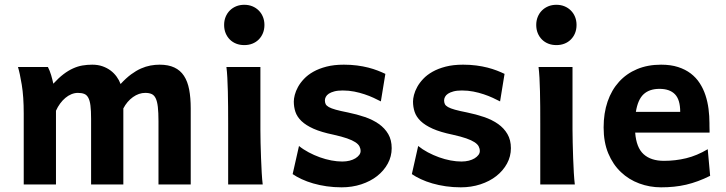

<svg xmlns="http://www.w3.org/2000/svg" viewBox="-20 -782 3077 814"><path d="M183.1 -498Q187 -490.7 190.4 -481.9Q193.8 -473.1 196.8 -463.6Q199.7 -454.1 201.9 -444.8Q204.1 -435.5 206.1 -427.2Q228.5 -451.7 249 -467.3Q269.5 -482.9 289.6 -491.9Q309.6 -501 329.6 -504.4Q349.6 -507.8 371.1 -507.8Q395 -507.8 414.6 -501Q434.1 -494.1 449 -482.9Q463.9 -471.7 474.6 -456.8Q485.4 -441.9 491.2 -425.8Q514.2 -450.7 535.6 -466.6Q557.1 -482.4 577.6 -491.5Q598.1 -500.5 617.9 -504.2Q637.7 -507.8 656.7 -507.8Q693.8 -507.8 719.2 -495.8Q744.6 -483.9 760 -460.4Q775.4 -437 782 -402.3Q788.6 -367.7 788.6 -322.3V0H651.9V-268.6Q651.9 -305.2 649.2 -328.6Q646.5 -352.1 640.1 -365.2Q633.8 -378.4 623 -383.3Q612.3 -388.2 595.7 -388.2Q568.8 -388.2 543.7 -370.4Q518.6 -352.5 502.9 -322.3V0H366.2V-278.3Q366.2 -313 363.5 -334.5Q360.8 -356 354.2 -367.9Q347.7 -379.9 336.9 -384Q326.2 -388.2 310.1 -388.2Q296.4 -388.2 282.7 -382.6Q269 -377 257.1 -366.9Q245.1 -356.9 234.9 -343Q224.6 -329.1 217.3 -312.5V0H80.6V-300.3Q80.6 -372.6 72.3 -422.6Q64 -472.7 56.2 -498Z M930.2 -676.3Q930.2 -694.8 936.5 -710.4Q942.9 -726.1 954.3 -737.5Q965.8 -749 981.4 -755.4Q997.1 -761.7 1015.6 -761.7Q1034.2 -761.7 1049.8 -755.4Q1065.4 -749 1076.9 -737.5Q1088.4 -726.1 1094.7 -710.4Q1101.1 -694.8 1101.1 -676.3Q1101.1 -657.2 1094.7 -641.6Q1088.4 -626 1076.9 -614.5Q1065.4 -603 1049.8 -596.9Q1034.2 -590.8 1015.6 -590.8Q997.1 -590.8 981.4 -596.9Q965.8 -603 954.3 -614.5Q942.9 -626 936.5 -641.6Q930.2 -657.2 930.2 -676.3ZM1084 -498V-231.9Q1084 -208.5 1084.7 -176.5Q1085.4 -144.5 1086.7 -111.8Q1087.9 -79.1 1089.6 -49.3Q1091.3 -19.5 1093.8 0H947.3V-258.8Q947.3 -294.4 947 -329.1Q946.8 -363.8 946 -394.8Q945.3 -425.8 943.8 -452.4Q942.4 -479 939.9 -498Z M1594.7 -352.1Q1581.1 -359.4 1563.5 -367.4Q1545.9 -375.5 1525.4 -382.3Q1504.9 -389.2 1481.7 -393.8Q1458.5 -398.4 1433.1 -398.4Q1411.6 -398.4 1397.2 -394.5Q1382.8 -390.6 1374 -384.8Q1365.2 -378.9 1361.3 -371.3Q1357.4 -363.8 1357.4 -356.4Q1357.4 -347.7 1360.6 -340.8Q1363.8 -334 1374 -328.1Q1384.3 -322.3 1403.6 -316.9Q1422.9 -311.5 1455.1 -305.2Q1493.2 -297.4 1526.9 -285.9Q1560.5 -274.4 1585.9 -256.6Q1611.3 -238.8 1626 -213.6Q1640.6 -188.5 1640.6 -153.8Q1640.6 -118.7 1624 -88.4Q1607.4 -58.1 1578.9 -35.6Q1550.3 -13.2 1511.5 -0.5Q1472.7 12.2 1428.2 12.2Q1395.5 12.2 1365 7.8Q1334.5 3.4 1307.6 -4.4Q1280.8 -12.2 1258.8 -22.5Q1236.8 -32.7 1220.7 -43.9L1247.6 -163.1Q1265.6 -148.4 1288.6 -136.2Q1311.5 -124 1335.9 -115.2Q1360.4 -106.4 1384.8 -101.8Q1409.2 -97.2 1430.7 -97.2Q1447.8 -97.2 1462.2 -100.8Q1476.6 -104.5 1486.8 -110.8Q1497.1 -117.2 1502.9 -125Q1508.8 -132.8 1508.8 -141.6Q1508.8 -152.3 1503.9 -161.6Q1499 -170.9 1486.3 -179.2Q1473.6 -187.5 1451.4 -195.3Q1429.2 -203.1 1394 -210.9Q1341.8 -221.7 1309.1 -236.3Q1276.4 -251 1257.8 -269Q1239.3 -287.1 1232.4 -307.9Q1225.6 -328.6 1225.6 -351.6Q1225.6 -363.3 1229.7 -379.6Q1233.9 -396 1243.4 -413.3Q1252.9 -430.7 1268.8 -447.5Q1284.7 -464.4 1308.3 -477.8Q1332 -491.2 1364 -499.5Q1396 -507.8 1438 -507.8Q1467.8 -507.8 1493.7 -504.4Q1519.5 -501 1541.5 -495.4Q1563.5 -489.7 1581.5 -482.7Q1599.6 -475.6 1613.8 -468.8Z M2100.1 -352.1Q2086.4 -359.4 2068.8 -367.4Q2051.3 -375.5 2030.8 -382.3Q2010.3 -389.2 1987.1 -393.8Q1963.9 -398.4 1938.5 -398.4Q1917 -398.4 1902.6 -394.5Q1888.2 -390.6 1879.4 -384.8Q1870.6 -378.9 1866.7 -371.3Q1862.8 -363.8 1862.8 -356.4Q1862.8 -347.7 1866 -340.8Q1869.1 -334 1879.4 -328.1Q1889.6 -322.3 1908.9 -316.9Q1928.2 -311.5 1960.4 -305.2Q1998.5 -297.4 2032.2 -285.9Q2065.9 -274.4 2091.3 -256.6Q2116.7 -238.8 2131.3 -213.6Q2146 -188.5 2146 -153.8Q2146 -118.7 2129.4 -88.4Q2112.8 -58.1 2084.2 -35.6Q2055.7 -13.2 2016.8 -0.5Q1978 12.2 1933.6 12.2Q1900.9 12.2 1870.4 7.8Q1839.8 3.4 1813 -4.4Q1786.1 -12.2 1764.2 -22.5Q1742.2 -32.7 1726.1 -43.9L1752.9 -163.1Q1771 -148.4 1793.9 -136.2Q1816.9 -124 1841.3 -115.2Q1865.7 -106.4 1890.1 -101.8Q1914.6 -97.2 1936 -97.2Q1953.1 -97.2 1967.5 -100.8Q1981.9 -104.5 1992.2 -110.8Q2002.4 -117.2 2008.3 -125Q2014.2 -132.8 2014.2 -141.6Q2014.2 -152.3 2009.3 -161.6Q2004.4 -170.9 1991.7 -179.2Q1979 -187.5 1956.8 -195.3Q1934.6 -203.1 1899.4 -210.9Q1847.2 -221.7 1814.5 -236.3Q1781.7 -251 1763.2 -269Q1744.6 -287.1 1737.8 -307.9Q1731 -328.6 1731 -351.6Q1731 -363.3 1735.1 -379.6Q1739.3 -396 1748.8 -413.3Q1758.3 -430.7 1774.2 -447.5Q1790 -464.4 1813.7 -477.8Q1837.4 -491.2 1869.4 -499.5Q1901.4 -507.8 1943.4 -507.8Q1973.1 -507.8 1999 -504.4Q2024.9 -501 2046.9 -495.4Q2068.8 -489.7 2086.9 -482.7Q2105 -475.6 2119.1 -468.8Z M2253.4 -676.3Q2253.4 -694.8 2259.8 -710.4Q2266.1 -726.1 2277.6 -737.5Q2289.1 -749 2304.7 -755.4Q2320.3 -761.7 2338.9 -761.7Q2357.4 -761.7 2373 -755.4Q2388.7 -749 2400.1 -737.5Q2411.6 -726.1 2418 -710.4Q2424.3 -694.8 2424.3 -676.3Q2424.3 -657.2 2418 -641.6Q2411.6 -626 2400.1 -614.5Q2388.7 -603 2373 -596.9Q2357.4 -590.8 2338.9 -590.8Q2320.3 -590.8 2304.7 -596.9Q2289.1 -603 2277.6 -614.5Q2266.1 -626 2259.8 -641.6Q2253.4 -657.2 2253.4 -676.3ZM2407.2 -498V-231.9Q2407.2 -208.5 2408 -176.5Q2408.7 -144.5 2409.9 -111.8Q2411.1 -79.1 2412.8 -49.3Q2414.6 -19.5 2417 0H2270.5V-258.8Q2270.5 -294.4 2270.3 -329.1Q2270 -363.8 2269.3 -394.8Q2268.6 -425.8 2267.1 -452.4Q2265.6 -479 2263.2 -498Z M2672.9 -219.7Q2677.7 -156.2 2708.7 -128.2Q2739.7 -100.1 2794.9 -100.1Q2843.3 -100.1 2888.9 -111.1Q2934.6 -122.1 2980.5 -149.4L2990.7 -36.6Q2964.4 -23.4 2939.2 -14.2Q2914.1 -4.9 2888.9 1Q2863.8 6.8 2837.4 9.5Q2811 12.2 2782.7 12.2Q2734.4 12.2 2690.2 -4.2Q2646 -20.5 2612.3 -52.5Q2578.6 -84.5 2558.8 -131.8Q2539.1 -179.2 2539.1 -241.7Q2539.1 -302.2 2555.9 -351.3Q2572.8 -400.4 2604.5 -435.3Q2636.2 -470.2 2681.2 -489Q2726.1 -507.8 2782.7 -507.8Q2823.7 -507.8 2854.7 -497.8Q2885.7 -487.8 2908.4 -470.5Q2931.2 -453.1 2946.5 -429.4Q2961.9 -405.8 2970.9 -378.2Q2980 -350.6 2983.9 -320.3Q2987.8 -290 2987.8 -259.8V-251Q2987.8 -245.6 2988 -239.7Q2988.3 -233.9 2988.3 -228.5V-219.7ZM2775.9 -405.3Q2733.4 -405.3 2708.7 -382.6Q2684.1 -359.9 2675.8 -307.6H2863.8Q2863.8 -359.4 2841.6 -382.3Q2819.3 -405.3 2775.9 -405.3Z"/></svg>

Font: Andika New Basic
Style: Bold
Weight: 700
Designer: Victor Gaultney, Annie Olsen, Pablo Ugerman
Foundry: SIL International
Version: Version 5.500; ttfautohint (v1.8.3)